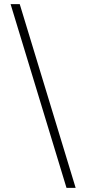

<svg xmlns="http://www.w3.org/2000/svg" viewBox="-20 -784 407 924"><path d="M31 -764H75L344 120H300Z"/></svg>

Font: Khand Variable Light
Style: Regular
Weight: 300
Designer: Satya Rajpurohit
Foundry: Indian Type Foundry
Version: Version 3.000